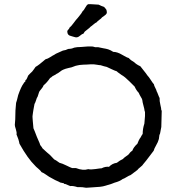

<svg xmlns="http://www.w3.org/2000/svg" viewBox="-20 -885 827 907"><path d="M484 -833Q486 -826 483.5 -821Q481 -816 472 -810Q463 -804 462 -803Q459 -798 449.5 -791.5Q440 -785 437 -780Q430 -777 421.5 -769.5Q413 -762 408 -759Q404 -754 394.5 -747Q385 -740 382 -737Q380 -736 379 -734Q378 -732 376.5 -729.5Q375 -727 374 -726Q368 -725 359.5 -717.5Q351 -710 345 -709Q341 -708 336 -709Q331 -710 325 -712Q319 -714 315 -715Q299 -718 298 -734Q297 -740 302.5 -745Q308 -750 308 -754Q316 -760 328 -776.5Q340 -793 347 -800Q350 -804 355 -810Q360 -816 364 -821.5Q368 -827 371 -833Q376 -836 382.5 -848.5Q389 -861 396 -865Q403 -866 422 -864.5Q441 -863 446 -863Q460 -856 472 -852Q473 -850 478.5 -844.5Q484 -839 484 -833ZM100 -506 105 -510Q107 -513 109.5 -519.5Q112 -526 113 -528Q116 -532 122.5 -538Q129 -544 132 -547Q135 -550 140 -557.5Q145 -565 148 -569Q163 -577 195 -605Q205 -607 218 -615.5Q231 -624 236 -626Q242 -631 257 -637Q272 -643 277 -646Q278 -646 291 -649Q293 -650 297.5 -652Q302 -654 304 -654Q306 -654 311.5 -654.5Q317 -655 320 -656Q322 -656 325.5 -658Q329 -660 331 -660Q344 -663 362 -663Q399 -667 419 -665Q421 -665 424.5 -663.5Q428 -662 430 -662H444Q452 -661 468 -657Q481 -655 491 -652Q503 -648 515 -640Q534 -640 556.5 -626.5Q579 -613 588 -611Q599 -599 614 -591Q625 -580 643 -572Q648 -565 659.5 -551Q671 -537 676 -529Q683 -522 692.5 -507Q702 -492 707 -487Q708 -480 713.5 -470Q719 -460 720 -454Q723 -449 727 -438Q731 -427 734 -422Q733 -409 737.5 -390.5Q742 -372 742 -364Q744 -364 744 -362Q742 -296 742 -285Q741 -280 740 -275Q739 -270 738 -264Q737 -258 736 -254Q736 -253 734.5 -250.5Q733 -248 733 -247Q732 -244 731.5 -236Q731 -228 729 -224Q727 -215 717.5 -198.5Q708 -182 706 -173Q661 -113 657 -110Q654 -104 643 -95.5Q632 -87 629 -82L597 -58Q590 -56 578 -48.5Q566 -41 559 -39Q547 -29 521 -22Q514 -18 479 -8Q467 -4 452 -2.5Q437 -1 417 0Q397 1 387 2Q369 -2 346 -1Q324 -8 312 -6Q308 -8 300 -11Q292 -14 288 -16H283L282 -19Q276 -21 264 -23Q262 -24 260 -25.5Q258 -27 257 -27Q247 -30 212 -50Q209 -52 196.5 -60.5Q184 -69 176 -72Q172 -79 160.5 -88.5Q149 -98 146 -102Q111 -136 72 -206Q68 -228 58 -250Q60 -259 55 -274Q50 -289 50 -295Q50 -303 52 -321Q52 -366 56 -399Q59 -406 66 -436Q80 -476 91 -490L94 -495Q95 -496 97 -498L99 -499Q100 -500 100 -502.5Q100 -505 100 -506ZM663 -359V-362Q662 -371 657.5 -387Q653 -403 652 -414Q650 -416 651 -417Q637 -441 635 -447Q624 -458 616 -476Q613 -479 591 -501Q569 -523 554 -531Q551 -534 543 -539Q535 -544 532 -548Q522 -551 506.5 -558.5Q491 -566 484 -569Q473 -571 455 -577Q449 -577 439 -579Q429 -581 424 -581Q413 -582 389 -580Q385 -580 373.5 -579.5Q362 -579 356 -578Q353 -578 346 -576Q339 -574 337 -574L318 -567Q313 -566 304.5 -564Q296 -562 289.5 -560Q283 -558 279 -556Q273 -554 263 -546Q253 -538 247 -536Q244 -533 236.5 -529.5Q229 -526 228 -525Q220 -517 217 -517Q202 -495 186 -482Q184 -475 175.5 -465Q167 -455 165 -451Q163 -447 160.5 -437Q158 -427 154 -422Q153 -420 149.5 -409Q146 -398 143 -394Q142 -385 138 -367Q138 -364 136 -354.5Q134 -345 134 -340Q133 -335 134 -325Q135 -315 135 -312L138 -279Q142 -271 154 -239Q156 -233 162 -220.5Q168 -208 170 -200Q180 -187 181 -184Q207 -160 216 -153Q235 -134 236 -132Q242 -130 261 -116Q274 -113 294 -103Q314 -93 321 -91H339Q372 -78 397 -86Q409 -83 431.5 -86.5Q454 -90 460 -90Q477 -99 495 -97Q510 -113 532 -116Q547 -128 561 -134Q565 -140 586 -154Q595 -167 605 -173Q611 -190 629 -206Q636 -224 640 -230Q643 -233 647 -241Q651 -249 654 -252Q654 -277 662 -301Q662 -303 665 -337V-358Q665 -359 663 -359Z"/></svg>

Font: FuturaRenner
Style: Regular
Weight: 400
Designer: Bastien Sozeau
Foundry: NBR — Bastien Sozeau
Version: Version 2.001;PS 002.001;hotconv 1.0.88;makeotf.lib2.5.64775